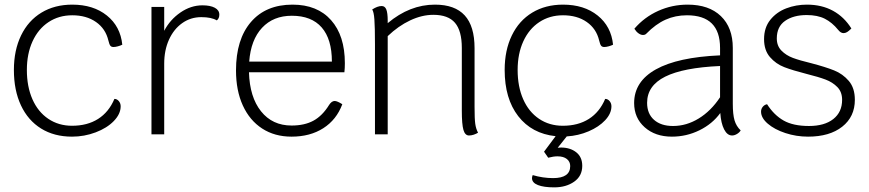

<svg xmlns="http://www.w3.org/2000/svg" viewBox="-20 -580 3751 829"><path d="M40 -278Q40 -363 71 -427Q102 -491 159 -525.5Q216 -560 292 -560Q383 -560 441.5 -513Q500 -466 508 -387Q500 -383 489 -380Q478 -377 470 -377Q461 -377 456.5 -382.5Q452 -388 448 -405Q436 -456 394.5 -485Q353 -514 292 -514Q234 -514 189.5 -484.5Q145 -455 120.5 -401.5Q96 -348 96 -278Q96 -206 120 -151.5Q144 -97 188.5 -67Q233 -37 291 -37Q357 -37 403.5 -66.5Q450 -96 474 -153Q485 -153 493 -143.5Q501 -134 501 -121Q501 -88 471.5 -57.5Q442 -27 393 -8.5Q344 10 291 10Q214 10 157.5 -25Q101 -60 70.5 -125Q40 -190 40 -278Z M927 -517Q927 -500 916 -492Q893 -506 849 -506Q803 -506 766.5 -480Q730 -454 709.5 -408.5Q689 -363 689 -305V0H634V-550H689V-447Q714 -495 759 -526Q804 -557 854 -557Q888 -557 907.5 -546.5Q927 -536 927 -517Z M1467 -268H1055Q1058 -161 1107 -99.5Q1156 -38 1239 -38Q1295 -38 1333.5 -59Q1372 -80 1401 -127Q1412 -144 1425 -144Q1436 -144 1458 -130Q1433 -63 1376 -26.5Q1319 10 1239 10Q1166 10 1112 -25Q1058 -60 1028.5 -124.5Q999 -189 999 -276Q999 -410 1063.5 -485Q1128 -560 1243 -560Q1350 -560 1409.5 -493Q1469 -426 1469 -307Q1469 -286 1467 -268ZM1413 -314Q1413 -411 1369 -461.5Q1325 -512 1240 -512Q1160 -512 1111.5 -460Q1063 -408 1056 -314Z M2044 -7Q2036 -2 2025.5 1.5Q2015 5 2005 5Q1988 5 1981 -19Q1974 -43 1974 -102V-373Q1974 -447 1944.5 -481.5Q1915 -516 1851 -516Q1802 -516 1751 -492Q1700 -468 1654 -424V0H1599V-388Q1599 -464 1596.5 -496.5Q1594 -529 1587 -539Q1610 -554 1628 -554Q1642 -554 1648 -539Q1654 -524 1654 -491V-480Q1749 -560 1858 -560Q1944 -560 1986.5 -513.5Q2029 -467 2029 -372V-118Q2029 -67 2032 -45.5Q2035 -24 2044 -7Z M2620 -121Q2620 -90 2593 -61Q2566 -32 2521.5 -13Q2477 6 2427 9L2388 58Q2393 57 2402 57Q2442 57 2468 77.5Q2494 98 2494 136Q2494 180 2459 204.5Q2424 229 2373 229Q2328 229 2302.5 219Q2277 209 2277 189Q2277 184 2280 176Q2324 189 2368 189Q2442 189 2442 137Q2442 118 2427.5 106.5Q2413 95 2387 95Q2370 95 2347 101L2329 75L2379 8Q2276 -3 2217.5 -78.5Q2159 -154 2159 -278Q2159 -363 2190 -427Q2221 -491 2278 -525.5Q2335 -560 2411 -560Q2502 -560 2560.5 -513Q2619 -466 2627 -387Q2619 -383 2608 -380Q2597 -377 2589 -377Q2580 -377 2575.5 -382.5Q2571 -388 2567 -405Q2555 -456 2513.5 -485Q2472 -514 2411 -514Q2353 -514 2308.5 -484.5Q2264 -455 2239.5 -401.5Q2215 -348 2215 -278Q2215 -206 2239 -151.5Q2263 -97 2307.5 -67Q2352 -37 2410 -37Q2476 -37 2522.5 -66.5Q2569 -96 2593 -153Q2604 -153 2612 -143.5Q2620 -134 2620 -121Z M3178 -17Q3173 -8 3162 -1.5Q3151 5 3141 5Q3120 5 3106.5 -21.5Q3093 -48 3090 -92Q3056 -45 3000 -17.5Q2944 10 2881 10Q2809 10 2763.5 -30.5Q2718 -71 2718 -135Q2718 -228 2812 -280.5Q2906 -333 3089 -341V-373Q3089 -514 2946 -514Q2896 -514 2853.5 -495Q2811 -476 2770 -434Q2765 -429 2756 -429Q2747 -429 2737 -436Q2727 -443 2719 -456Q2762 -506 2822 -533Q2882 -560 2949 -560Q3041 -560 3092.5 -510.5Q3144 -461 3144 -373V-132Q3144 -86 3151.5 -60.5Q3159 -35 3178 -17ZM3089 -160V-295Q2930 -288 2852 -249Q2774 -210 2774 -136Q2774 -89 2804 -62.5Q2834 -36 2886 -36Q2944 -36 2997 -68.5Q3050 -101 3089 -160Z M3266 -98Q3266 -110 3273.5 -119Q3281 -128 3292 -130Q3322 -83 3363.5 -59.5Q3405 -36 3473 -36Q3540 -36 3578 -66Q3616 -96 3616 -149Q3616 -183 3595.5 -204Q3575 -225 3544.5 -236.5Q3514 -248 3462 -261Q3403 -276 3366.5 -290Q3330 -304 3304.5 -333.5Q3279 -363 3279 -411Q3279 -461 3306 -494.5Q3333 -528 3375 -544Q3417 -560 3464 -560Q3528 -560 3576.5 -533.5Q3625 -507 3656 -457Q3645 -446 3637.5 -441.5Q3630 -437 3622 -437Q3610 -437 3599 -451Q3573 -483 3541.5 -499Q3510 -515 3463 -515Q3406 -515 3370 -490Q3334 -465 3334 -414Q3334 -382 3354 -361.5Q3374 -341 3403.5 -330Q3433 -319 3483 -307Q3544 -291 3581.5 -276Q3619 -261 3645 -230.5Q3671 -200 3671 -149Q3671 -76 3616.5 -33Q3562 10 3469 10Q3418 10 3371 -5.5Q3324 -21 3295 -46Q3266 -71 3266 -98Z"/></svg>

Font: Krub Light
Style: Regular
Weight: 300
Designer: Ekaluck Peanpanawate
Foundry: Cadson Demak Co.,Ltd.
Version: Version 1.000; ttfautohint (v1.6)